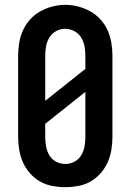

<svg xmlns="http://www.w3.org/2000/svg" viewBox="-20 -766 540 794"><path d="M250 8Q223 8 196 3Q169 -2 145.5 -15.5Q122 -29 104 -49.5Q86 -70 75 -94.5Q64 -119 59.5 -146Q55 -173 55 -200V-535Q55 -562 59.5 -589Q64 -616 75 -640.5Q86 -665 104.5 -685.5Q123 -706 146.5 -719Q170 -732 196.5 -739Q223 -746 250 -746Q277 -746 303.5 -739Q330 -732 353.5 -719Q377 -706 395.5 -685.5Q414 -665 425 -640.5Q436 -616 440.5 -589Q445 -562 445 -535V-200Q445 -173 440.5 -146Q436 -119 425 -94.5Q414 -70 396 -49.5Q378 -29 354.5 -15.5Q331 -2 304 3Q277 8 250 8ZM167 -349 333 -481V-535Q333 -555 329.5 -574.5Q326 -594 315.5 -611Q305 -628 287 -637.5Q269 -647 249 -647Q229 -647 211.5 -637Q194 -627 184 -610.5Q174 -594 170.5 -574.5Q167 -555 167 -535ZM250 -88Q270 -88 288 -97.5Q306 -107 316 -124Q326 -141 329.5 -160.5Q333 -180 333 -200V-386L167 -254V-200Q167 -180 170.5 -160.5Q174 -141 184 -124Q194 -107 212 -97.5Q230 -88 250 -88Z"/></svg>

Font: Iosevka Slab
Style: Bold
Weight: 700
Monospace: yes
Designer: Belleve Invis
Foundry: Belleve Invis
Version: Version 11.1.1; ttfautohint (v1.8.3)